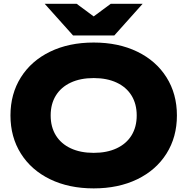

<svg xmlns="http://www.w3.org/2000/svg" viewBox="-20 -995 1006 1031"><path d="M36.2 -375Q36.2 -491 92.2 -579.8Q148.1 -668.6 249.2 -717.6Q350.2 -766.6 483.1 -766.6Q615.9 -766.6 717 -717.6Q818.1 -668.6 874 -579.8Q930 -491 930 -375Q930 -259 874 -170.2Q818.1 -81.4 717 -32.4Q615.9 16.6 483.1 16.6Q350.2 16.6 249.2 -32.4Q148.1 -81.4 92.2 -170.2Q36.2 -259 36.2 -375ZM714.1 -375Q714.1 -436.9 686.2 -482.1Q658.2 -527.3 606.2 -551.5Q554.3 -575.8 483.1 -575.8Q411.9 -575.8 360 -551.5Q308 -527.3 280 -482.1Q252.1 -436.9 252.1 -375Q252.1 -313.1 280 -267.9Q308 -222.7 360 -198.5Q411.9 -174.2 483.1 -174.2Q554.3 -174.2 606.2 -198.5Q658.2 -222.7 686.2 -267.9Q714.1 -313.1 714.1 -375ZM372.4 -804.5 219.9 -974.7H391.5L531.9 -870.7H434.3L574.7 -974.7H746L593.8 -804.5Z"/></svg>

Font: Unbounded Variable
Style: Regular
Weight: 400
Designer: Luke Prowse, Jean-Baptiste Morizot, Fátima Lázaro, Florian Runge
Foundry: NaN
Version: Version 1.600;FEAKit 1.0